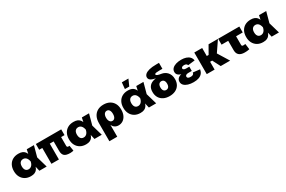

<svg xmlns="http://www.w3.org/2000/svg" viewBox="167 -2355 6180 4150"><g transform="rotate(-30 3257.0 -280.0)"><path d="M297.4 11.7Q215.3 11.7 155 -23.2Q94.7 -58.1 61.5 -120.8Q28.3 -183.6 28.3 -268.1Q28.3 -353 61.3 -415.5Q94.2 -478 155 -512.5Q215.8 -546.9 298.8 -546.9Q357.4 -546.9 394.5 -530.8Q431.6 -514.6 453.1 -488.5Q474.6 -462.4 485.8 -430.9Q497.1 -399.4 503.4 -369.1H555.7L612.3 -277.8L692.4 0H510.3L448.2 -271Q441.4 -303.2 430.4 -326.7Q419.4 -350.1 404.5 -365.5Q389.6 -380.9 370.8 -388.7Q352.1 -396.5 329.6 -396.5Q297.4 -396.5 274.4 -381.3Q251.5 -366.2 239.5 -338.4Q227.5 -310.5 227.5 -270.5Q227.5 -230 239 -201.4Q250.5 -172.9 272.7 -158Q294.9 -143.1 325.7 -143.1Q349.6 -143.1 369.4 -151.6Q389.2 -160.2 404.8 -176.3Q420.4 -192.4 431.4 -215.6Q442.4 -238.8 448.2 -268.1L506.3 -539.1H685.5L611.8 -268.1L555.2 -177.7H499.5Q492.7 -146.5 482.4 -113.3Q472.2 -80.1 451.7 -51.8Q431.2 -23.4 394.3 -5.9Q357.4 11.7 297.4 11.7Z M1281.2 2.4Q1178.7 2.4 1136.5 -36.1Q1094.2 -74.7 1094.2 -159.2V-502.9H1280.8V-174.8Q1280.8 -158.2 1290 -149.4Q1299.3 -140.6 1316.9 -140.6Q1325.7 -140.6 1332.8 -141.1Q1339.8 -141.6 1343.3 -142.6L1365.2 -9.3Q1353 -5.9 1331.1 -1.7Q1309.1 2.4 1281.2 2.4ZM811 0V-502.9H997.6V0ZM733.4 -395.5V-539.1H1366.2V-395.5Z M1672.4 11.7Q1590.3 11.7 1530 -23.2Q1469.7 -58.1 1436.5 -120.8Q1403.3 -183.6 1403.3 -268.1Q1403.3 -353 1436.3 -415.5Q1469.2 -478 1530 -512.5Q1590.8 -546.9 1673.8 -546.9Q1732.4 -546.9 1769.5 -530.8Q1806.6 -514.6 1828.1 -488.5Q1849.6 -462.4 1860.8 -430.9Q1872.1 -399.4 1878.4 -369.1H1930.7L1987.3 -277.8L2067.4 0H1885.3L1823.2 -271Q1816.4 -303.2 1805.4 -326.7Q1794.4 -350.1 1779.5 -365.5Q1764.6 -380.9 1745.8 -388.7Q1727.1 -396.5 1704.6 -396.5Q1672.4 -396.5 1649.4 -381.3Q1626.5 -366.2 1614.5 -338.4Q1602.5 -310.5 1602.5 -270.5Q1602.5 -230 1614 -201.4Q1625.5 -172.9 1647.7 -158Q1669.9 -143.1 1700.7 -143.1Q1724.6 -143.1 1744.4 -151.6Q1764.2 -160.2 1779.8 -176.3Q1795.4 -192.4 1806.4 -215.6Q1817.4 -238.8 1823.2 -268.1L1881.3 -539.1H2060.5L1986.8 -268.1L1930.2 -177.7H1874.5Q1867.7 -146.5 1857.4 -113.3Q1847.2 -80.1 1826.7 -51.8Q1806.2 -23.4 1769.3 -5.9Q1732.4 11.7 1672.4 11.7Z M2139.6 204.1V-251Q2139.6 -341.3 2173.3 -407.7Q2207 -474.1 2270 -510.5Q2333 -546.9 2421.9 -546.9Q2505.9 -546.9 2569.3 -513.7Q2632.8 -480.5 2668.5 -416.7Q2704.1 -353 2704.1 -260.7Q2704.1 -176.8 2675 -116.5Q2646 -56.2 2596.7 -24.2Q2547.4 7.8 2487.3 7.8Q2450.2 7.8 2420.9 -4.4Q2391.6 -16.6 2370.8 -37.8Q2350.1 -59.1 2338.9 -86.9H2335.9V204.1ZM2418.9 -143.1Q2445.8 -143.1 2464.6 -158.4Q2483.4 -173.8 2493.2 -202.4Q2502.9 -231 2502.9 -270Q2502.9 -309.6 2493.2 -337.6Q2483.4 -365.7 2464.6 -381.1Q2445.8 -396.5 2418.9 -396.5Q2392.1 -396.5 2372.1 -381.1Q2352.1 -365.7 2341.3 -337.6Q2330.6 -309.6 2330.6 -270Q2330.6 -231.4 2341.3 -202.9Q2352.1 -174.3 2371.8 -158.7Q2391.6 -143.1 2418.9 -143.1Z M3030.3 11.7Q2948.2 11.7 2887.9 -23.2Q2827.6 -58.1 2794.4 -120.8Q2761.2 -183.6 2761.2 -268.1Q2761.2 -353 2794.2 -415.5Q2827.1 -478 2887.9 -512.5Q2948.7 -546.9 3031.7 -546.9Q3090.3 -546.9 3127.4 -530.8Q3164.6 -514.6 3186 -488.5Q3207.5 -462.4 3218.8 -430.9Q3230 -399.4 3236.3 -369.1H3288.6L3345.2 -277.8L3425.3 0H3243.2L3181.2 -271Q3174.3 -303.2 3163.3 -326.7Q3152.3 -350.1 3137.5 -365.5Q3122.6 -380.9 3103.8 -388.7Q3085 -396.5 3062.5 -396.5Q3030.3 -396.5 3007.3 -381.3Q2984.4 -366.2 2972.4 -338.4Q2960.4 -310.5 2960.4 -270.5Q2960.4 -230 2971.9 -201.4Q2983.4 -172.9 3005.6 -158Q3027.8 -143.1 3058.6 -143.1Q3082.5 -143.1 3102.3 -151.6Q3122.1 -160.2 3137.7 -176.3Q3153.3 -192.4 3164.3 -215.6Q3175.3 -238.8 3181.2 -268.1L3239.3 -539.1H3418.5L3344.7 -268.1L3288.1 -177.7H3232.4Q3225.6 -146.5 3215.3 -113.3Q3205.1 -80.1 3184.6 -51.8Q3164.1 -23.4 3127.2 -5.9Q3090.3 11.7 3030.3 11.7ZM2993.7 -605 3009.3 -764.2H3173.3L3103 -605Z M3759.3 11.7Q3675.8 11.7 3612.3 -19.3Q3548.8 -50.3 3513.4 -108.9Q3478 -167.5 3478 -250Q3478 -332.5 3513.4 -381.8Q3548.8 -431.2 3612.3 -453.1Q3675.8 -475.1 3759.3 -475.1V-457.5Q3713.4 -465.8 3671.9 -474.9Q3630.4 -483.9 3598.4 -497.1Q3566.4 -510.3 3548.1 -531.5Q3529.8 -552.7 3529.8 -584.5Q3529.8 -626.5 3563.7 -658.4Q3597.7 -690.4 3668 -709Q3738.3 -727.5 3849.1 -727.5H3915V-579.1H3835.4Q3787.1 -579.1 3762.7 -575.2Q3738.3 -571.3 3729.7 -564.5Q3721.2 -557.6 3721.2 -548.3Q3721.2 -538.1 3729.7 -530.3Q3738.3 -522.5 3755.1 -516.1Q3772 -509.8 3797.1 -504.4Q3822.3 -499 3855.5 -493.7Q3887.2 -487.8 3919.9 -470.7Q3952.6 -453.6 3980 -424.3Q4007.3 -395 4023.9 -351.8Q4040.5 -308.6 4040.5 -250Q4040.5 -167.5 4005.1 -108.9Q3969.7 -50.3 3906.5 -19.3Q3843.3 11.7 3759.3 11.7ZM3759.3 -140.6Q3782.7 -140.6 3801.8 -151.9Q3820.8 -163.1 3832 -187.3Q3843.3 -211.4 3843.3 -250Q3843.3 -289.1 3832 -313Q3820.8 -336.9 3801.8 -348.1Q3782.7 -359.4 3759.3 -359.4Q3736.3 -359.4 3717 -348.1Q3697.8 -336.9 3686.5 -313Q3675.3 -289.1 3675.3 -250Q3675.3 -211.4 3686.5 -187.3Q3697.8 -163.1 3717 -151.9Q3736.3 -140.6 3759.3 -140.6Z M4358.4 10.3Q4283.2 10.3 4223.1 -8.1Q4163.1 -26.4 4127.9 -62.3Q4092.8 -98.1 4092.8 -150.4Q4092.8 -187 4109.6 -212.9Q4126.5 -238.8 4157.5 -255.4Q4188.5 -272 4230.2 -280Q4272 -288.1 4321.3 -288.1H4441.9V-221.7H4359.4Q4332.5 -221.7 4314.5 -215.6Q4296.4 -209.5 4287.1 -198.2Q4277.8 -187 4277.8 -170.9Q4277.8 -148.9 4296.4 -135.7Q4314.9 -122.6 4357.9 -122.6Q4385.7 -122.6 4403.8 -128.9Q4421.9 -135.3 4431.9 -148.4Q4441.9 -161.6 4444.3 -181.6L4616.2 -162.1Q4606.4 -106.4 4575.7 -67.9Q4544.9 -29.3 4491.2 -9.5Q4437.5 10.3 4358.4 10.3ZM4323.2 -263.2Q4275.4 -263.2 4234.9 -269.8Q4194.3 -276.4 4164.8 -291.3Q4135.3 -306.2 4118.9 -330.1Q4102.5 -354 4102.5 -388.2Q4102.5 -439.5 4136.7 -474.9Q4170.9 -510.3 4229.5 -528.6Q4288.1 -546.9 4359.9 -546.9Q4428.7 -546.9 4481.7 -529.5Q4534.7 -512.2 4567.6 -476.8Q4600.6 -441.4 4608.9 -387.7L4435.5 -367.7Q4431.6 -389.6 4411.9 -402.1Q4392.1 -414.6 4359.9 -414.6Q4325.2 -414.6 4306.4 -401.6Q4287.6 -388.7 4287.6 -371.1Q4287.6 -352.5 4307.6 -340.3Q4327.6 -328.1 4359.4 -328.1H4441.9V-263.2Z M4883.8 -539.1V0H4687.5V-539.1ZM5278.3 -539.1 5043.5 -194.8H4847.2L4842.8 -338.9H4929.7L5043.9 -539.1ZM5036.1 0 4930.7 -203.6 5096.7 -283.7 5271.5 0Z M5636.2 6.3Q5542.5 6.3 5495.8 -34.4Q5449.2 -75.2 5449.2 -156.7V-391.6H5283.2V-539.1H5811.5V-391.6H5645.5V-178.2Q5645.5 -159.7 5654.3 -151.1Q5663.1 -142.6 5684.1 -142.6Q5694.3 -142.6 5710.9 -144.3Q5727.5 -146 5735.4 -147.5L5753.4 -5.9Q5721.2 1.5 5692.1 3.9Q5663.1 6.3 5636.2 6.3Z M6094.2 11.7Q6012.2 11.7 5951.9 -23.2Q5891.6 -58.1 5858.4 -120.8Q5825.2 -183.6 5825.2 -268.1Q5825.2 -353 5858.2 -415.5Q5891.1 -478 5951.9 -512.5Q6012.7 -546.9 6095.7 -546.9Q6154.3 -546.9 6191.4 -530.8Q6228.5 -514.6 6250 -488.5Q6271.5 -462.4 6282.7 -430.9Q6293.9 -399.4 6300.3 -369.1H6352.5L6409.2 -277.8L6489.3 0H6307.1L6245.1 -271Q6238.3 -303.2 6227.3 -326.7Q6216.3 -350.1 6201.4 -365.5Q6186.5 -380.9 6167.7 -388.7Q6148.9 -396.5 6126.5 -396.5Q6094.2 -396.5 6071.3 -381.3Q6048.3 -366.2 6036.4 -338.4Q6024.4 -310.5 6024.4 -270.5Q6024.4 -230 6035.9 -201.4Q6047.4 -172.9 6069.6 -158Q6091.8 -143.1 6122.6 -143.1Q6146.5 -143.1 6166.3 -151.6Q6186 -160.2 6201.7 -176.3Q6217.3 -192.4 6228.3 -215.6Q6239.3 -238.8 6245.1 -268.1L6303.2 -539.1H6482.4L6408.7 -268.1L6352.1 -177.7H6296.4Q6289.6 -146.5 6279.3 -113.3Q6269 -80.1 6248.5 -51.8Q6228 -23.4 6191.2 -5.9Q6154.3 11.7 6094.2 11.7Z"/></g></svg>

Font: Inter 18pt Black
Style: Regular
Weight: 900
Designer: Rasmus Andersson
Foundry: rsms
Version: Version 4.001;git-66647c0bb